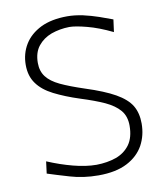

<svg xmlns="http://www.w3.org/2000/svg" viewBox="-83 -795 746 873"><g transform="rotate(-10 290.0 -358.5)"><path d="M301.9 10C355.7 10 400 1 434.8 -17.1C469 -34.8 494.3 -59 511 -89C527.1 -119 535.2 -151.9 535.2 -188.6C535.2 -220.5 528.6 -248.1 514.8 -271.4C501 -294.3 477.1 -315.2 444.3 -333.8C411.4 -352.4 366.2 -371 308.6 -389.5C263.8 -404.3 227.6 -418.1 199.5 -431.4C171.4 -444.8 151 -460 138.1 -477.1C124.8 -494.3 118.1 -515.7 118.1 -541.4C118.1 -573.3 126.2 -599.5 141.9 -619C157.6 -638.6 178.1 -653.3 203.8 -662.9C229.5 -671.9 257.1 -677.1 287.1 -677.6C305.7 -677.6 332.9 -672.9 367.6 -663.8C402.4 -654.8 441 -640 483.3 -619.5L491 -676.7C473.3 -683.3 453.3 -690.5 430.5 -698.6C407.1 -706.7 383.3 -713.3 358.6 -719C333.3 -724.3 309.5 -727.1 286.7 -727.1C238.1 -727.1 197.1 -719 163.8 -702.9C130.5 -686.2 105.2 -664.3 88.1 -636.2C71 -608.1 62.4 -576.7 62.4 -541.9C62.4 -507.1 71 -478.6 88.1 -455.2C104.8 -431.9 129.5 -411.9 162.4 -395.2C195.2 -378.6 234.8 -362.4 281 -347.6C323.3 -334.3 359 -321 388.6 -307.6C418.1 -293.8 440.5 -278.1 456.2 -259.5C471.9 -241 479.5 -217.1 479.5 -188.6C479.5 -151.9 471.4 -122.9 455.7 -101C439.5 -79 418.1 -63.3 391.4 -53.8C364.3 -44.3 334.3 -39.5 301.4 -39C268.1 -39 232.4 -44.3 194.3 -54.3C155.7 -64.3 117.1 -77.6 77.6 -94.3L70.5 -39C97.6 -30 131.4 -20 171.4 -8.1C211 3.8 254.8 10 301.9 10Z"/></g></svg>

Font: Pinar Light
Style: Regular
Weight: 300
Designer: Amin Abedi
Version: Version 2.00;September 9, 2021;FontCreator 13.0.0.2683 64-bi